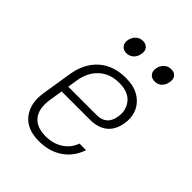

<svg xmlns="http://www.w3.org/2000/svg" viewBox="-214 -892 1029 1029"><g transform="rotate(45 300.0 -377.5)"><path d="M255 10Q163 10 120 -46Q77 -102 91 -190L118 -360Q133 -455 192.5 -507.5Q252 -560 346 -560Q406 -560 445.5 -536Q485 -512 502.5 -472Q520 -432 512 -384Q503 -326 466 -295.5Q429 -265 367 -265H153L141 -190Q129 -117 160 -75.5Q191 -34 262 -34Q318 -34 360 -61Q402 -88 418 -135H468Q445 -66 389 -28Q333 10 255 10ZM160 -308H375Q450 -308 462 -384Q471 -438 439.5 -477Q408 -516 339 -516Q269 -516 224 -474.5Q179 -433 168 -360ZM468 -655Q444 -655 431.5 -670Q419 -685 423 -710Q428 -735 444.5 -750Q461 -765 485 -765Q508 -765 520 -750Q532 -735 527 -710Q523 -685 507 -670Q491 -655 468 -655ZM253 -655Q230 -655 217.5 -670Q205 -685 209 -710Q214 -735 230.5 -750Q247 -765 270 -765Q293 -765 305.5 -750Q318 -735 313 -710Q309 -685 292.5 -670Q276 -655 253 -655Z"/></g></svg>

Font: JetBrains Mono NL Thin
Style: Italic
Weight: 100
Italic angle: -9°
Monospace: yes
Designer: Philipp Nurullin, Konstantin Bulenkov
Foundry: JetBrains
Version: Version 2.305; ttfautohint (v1.8.4.7-5d5b)